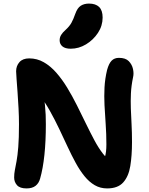

<svg xmlns="http://www.w3.org/2000/svg" viewBox="-20 -1036 832 1072"><path d="M128 16Q91 16 75 -2Q59 -20 59 -45Q59 -66 63 -86.5Q67 -107 72.5 -136.5Q78 -166 82 -215Q86 -264 86 -342Q86 -385 83.5 -431.5Q81 -478 78 -520.5Q75 -563 72.5 -594.5Q70 -626 70 -638Q70 -668 88.5 -689Q107 -710 143 -710Q187 -710 224.5 -688.5Q262 -667 294.5 -630Q327 -593 355.5 -546Q384 -499 409.5 -448Q435 -397 459.5 -346.5Q484 -296 507 -253Q530 -210 554 -179Q578 -148 602 -135L519 -96Q531 -105 544 -119Q557 -133 565.5 -159Q574 -185 574 -229Q574 -289 570 -343.5Q566 -398 563.5 -448.5Q561 -499 563.5 -547.5Q566 -596 578 -646Q588 -682 603.5 -697.5Q619 -713 644 -713Q681 -713 699 -694.5Q717 -676 722.5 -651Q728 -626 723 -605Q713 -557 711 -514.5Q709 -472 710.5 -430.5Q712 -389 714.5 -343.5Q717 -298 717 -242Q717 -167 707.5 -109Q698 -51 668 -17.5Q638 16 578 16Q540 16 509 -2Q478 -20 452 -52Q426 -84 403 -126Q380 -168 357.5 -216.5Q335 -265 310.5 -316.5Q286 -368 258 -418Q230 -468 195 -513L222 -519Q228 -479 231 -449.5Q234 -420 235 -395Q236 -370 236 -342Q236 -248 228 -171.5Q220 -95 204 -39Q197 -13 178.5 1.5Q160 16 128 16ZM375 -764Q344 -764 328.5 -777Q313 -790 313 -811Q313 -827 321 -840.5Q329 -854 346 -869Q368 -889 379 -909Q390 -929 400 -958Q412 -992 431 -1004Q450 -1016 477 -1016Q514 -1016 533.5 -997Q553 -978 553 -938Q553 -892 527 -852.5Q501 -813 460.5 -788.5Q420 -764 375 -764Z"/></svg>

Font: Shantell Sans
Style: Bold
Weight: 700
Designer: Stephen Nixon, Anya Danilova, Shantell Martin
Foundry: Arrow Type
Version: Version 1.011;[c5ecc13dd]